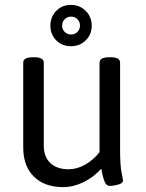

<svg xmlns="http://www.w3.org/2000/svg" viewBox="-20 -759 597 785"><path d="M75 -156V-503Q75 -525 115 -525H119Q159 -525 159 -503V-164Q159 -118 185.5 -92.5Q212 -67 261 -67Q295 -67 328.5 -86Q362 -105 387 -137V-503Q387 -525 427 -525H431Q471 -525 471 -503V-148Q471 -82 477 -53.5Q483 -25 483 -22Q483 -10 464 -4.5Q445 1 429 1Q415 1 408.5 -14.5Q402 -30 398.5 -47Q395 -64 394 -69Q362 -34 321 -14Q280 6 238 6Q162 6 118.5 -37Q75 -80 75 -156ZM186 -654Q186 -690 210 -714.5Q234 -739 270 -739Q306 -739 330.5 -714.5Q355 -690 355 -654Q355 -618 330.5 -594Q306 -570 270 -570Q234 -570 210 -594Q186 -618 186 -654ZM307 -654Q307 -670 296.5 -680.5Q286 -691 270 -691Q255 -691 244.5 -680.5Q234 -670 234 -654Q234 -639 244.5 -628.5Q255 -618 270 -618Q286 -618 296.5 -628.5Q307 -639 307 -654Z"/></svg>

Font: Asap-Regular
Style: Regular
Weight: 400
Designer: Pablo Cosgaya
Foundry: Omnibus-Type
Version: Version 2.000; ttfautohint (v1.8)